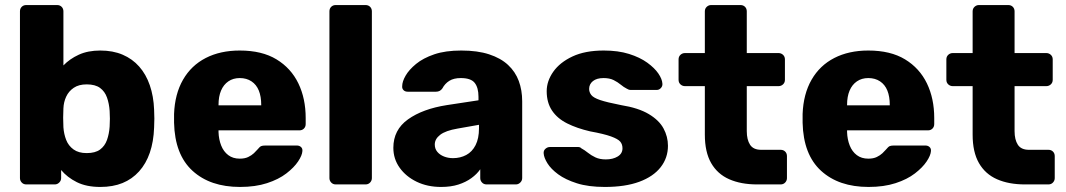

<svg xmlns="http://www.w3.org/2000/svg" viewBox="-20 -730 4219 760"><path d="M377 10Q322 10 284 -9Q246 -28 222 -57V-25Q222 -15 214.5 -7.5Q207 0 197 0H84Q73 0 66 -7.5Q59 -15 59 -25V-685Q59 -696 66 -703Q73 -710 84 -710H206Q217 -710 224 -703Q231 -696 231 -685V-471Q256 -497 292 -513.5Q328 -530 377 -530Q427 -530 465.5 -513.5Q504 -497 531 -466.5Q558 -436 573 -392.5Q588 -349 590 -296Q591 -276 591 -260.5Q591 -245 590 -225Q588 -169 573 -125.5Q558 -82 530.5 -51.5Q503 -21 465 -5.5Q427 10 377 10ZM323 -124Q357 -124 376 -138Q395 -152 403.5 -176Q412 -200 414 -229Q416 -260 414 -291Q412 -320 403.5 -344Q395 -368 376 -382Q357 -396 323 -396Q292 -396 272 -382.5Q252 -369 242 -347.5Q232 -326 231 -301Q230 -282 230 -264Q230 -246 231 -226Q233 -199 242 -176Q251 -153 271 -138.5Q291 -124 323 -124Z M930 10Q812 10 742 -54Q672 -118 669 -244Q669 -251 669 -262Q669 -273 669 -279Q672 -358 704.5 -414.5Q737 -471 794.5 -500.5Q852 -530 929 -530Q1017 -530 1074.5 -495Q1132 -460 1161 -400Q1190 -340 1190 -263V-239Q1190 -228 1183 -221Q1176 -214 1165 -214H845Q845 -213 845 -211Q845 -209 845 -207Q846 -178 855.5 -154Q865 -130 883.5 -116Q902 -102 929 -102Q949 -102 962.5 -108.5Q976 -115 985 -123.5Q994 -132 999 -138Q1008 -149 1013.5 -151.5Q1019 -154 1031 -154H1155Q1165 -154 1171.5 -148Q1178 -142 1177 -132Q1176 -115 1160 -91Q1144 -67 1113.5 -43.5Q1083 -20 1037 -5Q991 10 930 10ZM845 -313H1014V-315Q1014 -348 1004.5 -371.5Q995 -395 975.5 -408Q956 -421 929 -421Q903 -421 884 -408Q865 -395 855 -371.5Q845 -348 845 -315Z M1309 0Q1298 0 1291 -7.5Q1284 -15 1284 -25V-685Q1284 -696 1291 -703Q1298 -710 1309 -710H1427Q1438 -710 1445 -703Q1452 -696 1452 -685V-25Q1452 -15 1445 -7.5Q1438 0 1427 0Z M1726 10Q1672 10 1629.5 -10.5Q1587 -31 1562 -66Q1537 -101 1537 -145Q1537 -216 1595 -257.5Q1653 -299 1749 -314L1874 -333V-347Q1874 -383 1859 -402Q1844 -421 1804 -421Q1776 -421 1758.5 -410Q1741 -399 1731 -380Q1722 -367 1706 -367H1594Q1583 -367 1577 -373.5Q1571 -380 1572 -389Q1572 -407 1585.5 -430.5Q1599 -454 1627 -477Q1655 -500 1699 -515Q1743 -530 1806 -530Q1870 -530 1916 -515Q1962 -500 1991 -473Q2020 -446 2033.5 -409.5Q2047 -373 2047 -329V-25Q2047 -15 2039.5 -7.5Q2032 0 2022 0H1906Q1895 0 1888 -7.5Q1881 -15 1881 -25V-60Q1868 -41 1846 -25Q1824 -9 1794.5 0.5Q1765 10 1726 10ZM1773 -104Q1802 -104 1825.5 -116.5Q1849 -129 1862.5 -155.5Q1876 -182 1876 -222V-236L1791 -221Q1744 -213 1722.5 -196.5Q1701 -180 1701 -158Q1701 -141 1711 -129Q1721 -117 1737.5 -110.5Q1754 -104 1773 -104Z M2374 10Q2309 10 2263.5 -4.5Q2218 -19 2189.5 -40Q2161 -61 2147 -83.5Q2133 -106 2132 -123Q2131 -134 2139 -141Q2147 -148 2156 -148H2270Q2273 -148 2275.5 -147Q2278 -146 2281 -143Q2294 -136 2307 -125.5Q2320 -115 2337 -107Q2354 -99 2378 -99Q2406 -99 2425 -110.5Q2444 -122 2444 -143Q2444 -159 2435 -169.5Q2426 -180 2398.5 -190Q2371 -200 2316 -210Q2264 -222 2225 -241.5Q2186 -261 2165 -292.5Q2144 -324 2144 -369Q2144 -409 2170 -446Q2196 -483 2246 -506.5Q2296 -530 2370 -530Q2427 -530 2470 -516.5Q2513 -503 2542 -482Q2571 -461 2586 -439Q2601 -417 2602 -399Q2603 -389 2596 -381.5Q2589 -374 2580 -374H2476Q2472 -374 2468 -375.5Q2464 -377 2461 -379Q2449 -385 2437 -395Q2425 -405 2409 -413Q2393 -421 2369 -421Q2342 -421 2327 -409Q2312 -397 2312 -378Q2312 -365 2320.5 -354Q2329 -343 2355.5 -334Q2382 -325 2438 -314Q2507 -303 2548 -278.5Q2589 -254 2606.5 -221.5Q2624 -189 2624 -153Q2624 -105 2595 -68Q2566 -31 2510.5 -10.5Q2455 10 2374 10Z M2977 0Q2913 0 2866.5 -20.5Q2820 -41 2795 -84.5Q2770 -128 2770 -197V-389H2692Q2681 -389 2673.5 -396Q2666 -403 2666 -414V-495Q2666 -506 2673.5 -513Q2681 -520 2692 -520H2770V-685Q2770 -696 2777.5 -703Q2785 -710 2795 -710H2911Q2922 -710 2929 -703Q2936 -696 2936 -685V-520H3061Q3072 -520 3079.5 -513Q3087 -506 3087 -495V-414Q3087 -403 3079.5 -396Q3072 -389 3061 -389H2936V-211Q2936 -177 2949 -157Q2962 -137 2993 -137H3070Q3081 -137 3088 -130Q3095 -123 3095 -112V-25Q3095 -15 3088 -7.5Q3081 0 3070 0Z M3418 10Q3300 10 3230 -54Q3160 -118 3157 -244Q3157 -251 3157 -262Q3157 -273 3157 -279Q3160 -358 3192.5 -414.5Q3225 -471 3282.5 -500.5Q3340 -530 3417 -530Q3505 -530 3562.5 -495Q3620 -460 3649 -400Q3678 -340 3678 -263V-239Q3678 -228 3671 -221Q3664 -214 3653 -214H3333Q3333 -213 3333 -211Q3333 -209 3333 -207Q3334 -178 3343.5 -154Q3353 -130 3371.5 -116Q3390 -102 3417 -102Q3437 -102 3450.5 -108.5Q3464 -115 3473 -123.5Q3482 -132 3487 -138Q3496 -149 3501.5 -151.5Q3507 -154 3519 -154H3643Q3653 -154 3659.5 -148Q3666 -142 3665 -132Q3664 -115 3648 -91Q3632 -67 3601.5 -43.5Q3571 -20 3525 -5Q3479 10 3418 10ZM3333 -313H3502V-315Q3502 -348 3492.5 -371.5Q3483 -395 3463.5 -408Q3444 -421 3417 -421Q3391 -421 3372 -408Q3353 -395 3343 -371.5Q3333 -348 3333 -315Z M4037 0Q3973 0 3926.5 -20.5Q3880 -41 3855 -84.5Q3830 -128 3830 -197V-389H3752Q3741 -389 3733.5 -396Q3726 -403 3726 -414V-495Q3726 -506 3733.5 -513Q3741 -520 3752 -520H3830V-685Q3830 -696 3837.5 -703Q3845 -710 3855 -710H3971Q3982 -710 3989 -703Q3996 -696 3996 -685V-520H4121Q4132 -520 4139.5 -513Q4147 -506 4147 -495V-414Q4147 -403 4139.5 -396Q4132 -389 4121 -389H3996V-211Q3996 -177 4009 -157Q4022 -137 4053 -137H4130Q4141 -137 4148 -130Q4155 -123 4155 -112V-25Q4155 -15 4148 -7.5Q4141 0 4130 0Z"/></svg>

Font: Rubik
Style: Bold
Weight: 700
Designer: Hubert and Fischer
Foundry: Hubert and Fischer
Version: Version 2.300;gftools[0.9.30]